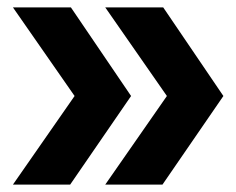

<svg xmlns="http://www.w3.org/2000/svg" viewBox="-20 -540 640 520"><path d="M265 -40 432 -280 265 -520H422L585 -280L420 -40ZM15 -40 182 -280 15 -520H172L335 -280L170 -40Z"/></svg>

Font: Tiny ExtraBold
Style: Regular
Weight: 800
Designer: Philipp Nurullin, Konstantin Bulenkov
Foundry: JetBrains
Version: Version 2.251; ttfautohint (v1.8.4.7-5d5b)